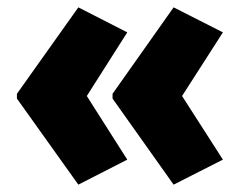

<svg xmlns="http://www.w3.org/2000/svg" viewBox="-20 -542 655 522"><path d="M286 -287 452 -522 586 -454 475 -281 586 -108 452 -40 286 -274ZM26 -287 193 -522 326 -454 216 -281 326 -108 193 -40 26 -274Z"/></svg>

Font: Noto Sans Display SemiCondensed Black
Style: Regular
Weight: 900
Width: 4
Designer: Monotype Design Team
Foundry: Monotype Imaging Inc.
Version: Version 1.900